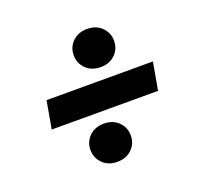

<svg xmlns="http://www.w3.org/2000/svg" viewBox="-97 -659 773 738"><g transform="rotate(-20 289.5 -290.0)"><path d="M69 -233 89 -346H524L504 -233ZM264 -30Q228 -30 205 -52.5Q182 -75 182 -108Q182 -141 205 -163.5Q228 -186 265 -186Q301 -186 324 -163.5Q347 -141 347 -108Q347 -75 324 -52.5Q301 -30 264 -30ZM329 -394Q292 -394 269 -416.5Q246 -439 246 -472Q246 -505 269 -527.5Q292 -550 329 -550Q365 -550 388 -527.5Q411 -505 411 -472Q411 -439 388 -416.5Q365 -394 329 -394Z"/></g></svg>

Font: DM Sans 18pt
Style: Bold Italic
Weight: 700
Italic angle: -10°
Designer: Colophon Foundry, Jonny Pinhorn
Foundry: Colophon Foundry
Version: Version 4.004;gftools[0.9.30]